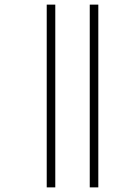

<svg xmlns="http://www.w3.org/2000/svg" viewBox="-20 -671 547 830"><path d="M368 139V-651H405V139ZM182 139V-651H219V139Z"/></svg>

Font: Noto Sans Telugu SemiCondensed ExtraLight
Style: Regular
Weight: 200
Width: 4
Designer: Jelle Bosma - Monotype Design Team
Foundry: Monotype Imaging Inc.
Version: Version 2.005; ttfautohint (v1.8.4.7-5d5b)